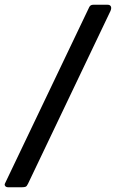

<svg xmlns="http://www.w3.org/2000/svg" viewBox="-53 -762 488 808"><path d="M-19 26Q-27 26 -31 21Q-35 16 -32 10L323 -733Q326 -738 330 -740Q334 -742 340 -742H400Q410 -742 413.5 -735Q417 -728 412 -716L65 11Q60 22 54.5 24Q49 26 40 26H-19Z"/></svg>

Font: Libre Franklin SemiBold
Style: Italic
Weight: 600
Italic angle: -8°
Designer: Pablo Impallari, Rodrigo Fuenzalida, Nhung Nguyen
Foundry: Impallari Type
Version: Version 3.000